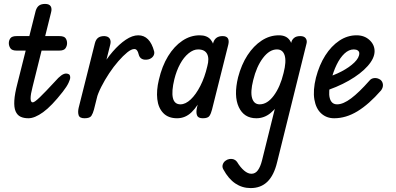

<svg xmlns="http://www.w3.org/2000/svg" viewBox="-20 -603 2019 979"><path d="M65 -345Q41 -345 33 -357Q25 -369 25 -383Q25 -397 33 -408Q41 -419 65 -419H282Q307 -419 314.5 -408Q322 -397 322 -383Q322 -369 314 -357Q306 -345 282 -345ZM125 0Q101 0 84.5 -8Q68 -16 59.5 -35.5Q51 -55 53 -90Q55 -125 69 -178L162 -548Q168 -567 179.5 -575Q191 -583 210 -583Q231 -583 238.5 -571Q246 -559 240 -538L146 -160Q136 -122 136 -101.5Q136 -81 147 -81Q156 -81 183 -107Q210 -133 259 -186Q279 -209 292.5 -218.5Q306 -228 317 -228Q324 -228 331 -224.5Q338 -221 338 -207Q338 -199 329.5 -180.5Q321 -162 300 -135Q243 -62 200 -31Q157 0 125 0Z M411 0Q386 0 381 -15.5Q376 -31 381 -53L464 -383Q469 -402 480.5 -410.5Q492 -419 512 -419Q532 -418 539.5 -406Q547 -394 542 -375L459 -44Q454 -25 446 -12.5Q438 0 411 0ZM471 -96 494 -253Q522 -302 555 -340Q588 -378 621.5 -400.5Q655 -423 685 -423Q744 -423 766 -341Q769 -327 760.5 -315.5Q752 -304 736 -300Q717 -296 704 -302.5Q691 -309 687 -326Q681 -353 665 -353Q650 -353 629 -336Q608 -319 583.5 -291Q559 -263 536.5 -229Q514 -195 496.5 -160.5Q479 -126 471 -96Z M883 0Q838 0 812.5 -26.5Q787 -53 782 -97.5Q777 -142 790 -196Q806 -266 837 -316.5Q868 -367 909.5 -395Q951 -423 998 -423Q1036 -423 1054.5 -400.5Q1073 -378 1075 -339.5Q1077 -301 1063 -252Q1041 -175 1015 -118.5Q989 -62 957 -31Q925 0 883 0ZM900 -71Q926 -71 952.5 -96Q979 -121 1001.5 -165Q1024 -209 1037 -265Q1048 -305 1036 -328Q1024 -351 990 -351Q966 -351 941.5 -331Q917 -311 898.5 -277Q880 -243 869 -199Q854 -137 861.5 -104Q869 -71 900 -71ZM1014 0Q990 0 984.5 -15Q979 -30 984 -53L1067 -384Q1077 -419 1115 -419Q1135 -419 1142 -407.5Q1149 -396 1144 -375L1061 -44Q1056 -24 1048 -12Q1040 0 1014 0Z M1287 0Q1224 0 1197.5 -57Q1171 -114 1194 -209Q1211 -274 1242 -321.5Q1273 -369 1314 -396Q1355 -423 1402 -423Q1440 -423 1457.5 -397.5Q1475 -372 1475 -325.5Q1475 -279 1459 -215Q1443 -150 1417.5 -101.5Q1392 -53 1359.5 -26.5Q1327 0 1287 0ZM1304 -71Q1343 -71 1376 -115.5Q1409 -160 1426 -231Q1441 -290 1431.5 -320.5Q1422 -351 1392 -351Q1354 -351 1321 -307.5Q1288 -264 1271 -194Q1256 -134 1265.5 -102.5Q1275 -71 1304 -71ZM1258 356Q1215 356 1180 332.5Q1145 309 1119 261Q1112 249 1115.5 237Q1119 225 1128.5 217.5Q1138 210 1149 208Q1164 206 1174 210.5Q1184 215 1189 223Q1206 251 1225 267Q1244 283 1262 283Q1282 283 1295 265Q1308 247 1316 215L1466 -389Q1469 -401 1480 -410Q1491 -419 1511 -419Q1531 -419 1539 -407.5Q1547 -396 1543 -381L1393 224Q1377 291 1343.5 323.5Q1310 356 1258 356Z M1684 0Q1645 0 1618 -24.5Q1591 -49 1583 -95.5Q1575 -142 1591 -207Q1608 -272 1638.5 -320Q1669 -368 1710 -395.5Q1751 -423 1798 -423Q1838 -423 1864 -399Q1890 -375 1890 -342Q1890 -306 1855 -266.5Q1820 -227 1759 -192Q1698 -157 1619 -133L1631 -204Q1680 -217 1721 -238.5Q1762 -260 1787 -284.5Q1812 -309 1812 -331Q1812 -340 1804.5 -345.5Q1797 -351 1784 -351Q1759 -351 1736.5 -330Q1714 -309 1696.5 -273Q1679 -237 1668 -192Q1653 -134 1661.5 -102.5Q1670 -71 1699 -71Q1730 -71 1770.5 -101.5Q1811 -132 1863 -191Q1873 -204 1889.5 -205Q1906 -206 1920 -196Q1931 -187 1932.5 -172Q1934 -157 1923 -142Q1861 -71 1802.5 -35.5Q1744 0 1684 0Z"/></svg>

Font: Edu TAS Beginner Medium
Style: Regular
Weight: 500
Version: Version 1.003